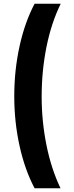

<svg xmlns="http://www.w3.org/2000/svg" viewBox="-20 -852 398 1037"><path d="M167 165Q114 65 85.5 -64.5Q57 -194 57 -332Q57 -472 85.5 -602Q114 -732 167 -832H308Q257 -728 231 -598.5Q205 -469 205 -330Q205 -197 231 -68Q257 61 307 165Z"/></svg>

Font: Noto Sans Gurmukhi ExtraCondensed Black
Style: Regular
Weight: 900
Width: 2
Designer: Jelle Bosma - Monotype Design Team
Foundry: Monotype Imaging Inc.
Version: Version 2.004; ttfautohint (v1.8.4.7-5d5b)